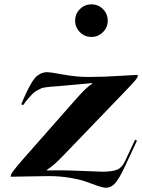

<svg xmlns="http://www.w3.org/2000/svg" viewBox="-20 -821 660 892"><path d="M329.1 -725.1Q329.1 -756.8 351.3 -778.8Q373.5 -800.8 404.8 -800.8Q436.5 -800.8 458.5 -778.6Q480.5 -756.3 480.5 -725.1Q480.5 -693.4 458 -671.4Q435.5 -649.4 404.8 -649.4Q373 -649.4 351.1 -671.6Q329.1 -693.8 329.1 -725.1ZM29.3 0Q30.8 -8.8 33 -13.4Q35.2 -18.1 48.8 -35.9Q62.5 -53.7 91.8 -86.9L339.4 -367.7Q383.8 -417.5 407.7 -431.6L408.7 -435.1L275.9 -422.9Q262.7 -421.4 243.7 -420.2Q224.6 -418.9 215.6 -418.2Q206.5 -417.5 192.6 -415.5Q178.7 -413.6 170.9 -410.2Q163.1 -406.7 151.9 -400.6Q140.6 -394.5 131.6 -385.5Q122.6 -376.5 111.3 -363.5Q100.1 -350.6 87.4 -332.5L78.6 -336.9Q116.7 -427.7 140.9 -456.8Q165 -485.8 201.2 -485.8Q212.9 -485.8 273.9 -474.6Q335 -463.4 392.1 -463.4Q426.3 -463.4 463.6 -464.8Q501 -466.3 547.9 -469.2Q594.7 -472.2 618.2 -473.1Q620.1 -470.2 620.1 -468.3Q620.1 -461.4 607.7 -446.8Q595.2 -432.1 558.6 -394Q556.2 -391.6 554.7 -389.9Q553.2 -388.2 550.8 -385.7Q548.3 -383.3 546.4 -381.3L271.5 -95.7Q227.5 -49.8 198.2 -32.2L197.3 -29.3H213.4Q226.6 -29.8 251 -29.8Q301.8 -29.8 369.1 -26.6Q436.5 -23.4 454.6 -23.4Q500.5 -23.4 523.4 -32.5Q546.4 -41.5 560.1 -70.8L607.9 -172.4L616.2 -167L560.5 -47.9Q534.2 8.8 515.1 30Q496.1 51.3 473.1 51.3Q459 51.3 434.3 42.7Q409.7 34.2 383.1 24.2Q356.4 14.2 308.6 5.6Q260.7 -2.9 206.5 -2.9Z"/></svg>

Font: QumpellkaNo12
Style: Regular
Weight: 500
Designer: gluk (gluksza@wp.pl)
Foundry: gluk (gluksza@wp.pl)
Version: Version 00.480